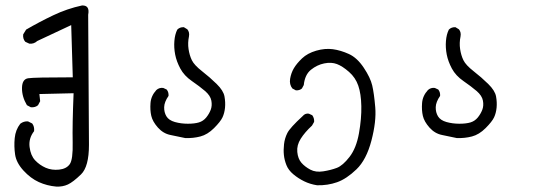

<svg xmlns="http://www.w3.org/2000/svg" viewBox="-20 -399 2040 707"><path d="M187.5 288.1Q153.3 285.2 123 271.5Q92.8 257.8 66.4 229Q40 200.2 35.6 169.9Q31.2 139.6 34.2 109.4Q37.1 79.1 54.7 56.6Q67.4 46.9 83 47.9L98.6 55.7Q107.4 67.4 105.5 84Q85 110.4 88.9 142.1Q92.8 173.8 109.4 191.4Q126 209 148.4 218.8Q170.9 228.5 197.8 225.6Q224.6 222.7 236.8 205.6Q249 188.5 247.6 125Q246.1 61.5 251 -55.7L125 -52.7L127.9 -26.4L120.1 -11.7Q110.4 -2.9 93.8 -3.9L79.1 -11.7Q60.5 -43 61 -75.2Q61.5 -107.4 83.5 -110.8Q105.5 -114.3 248 -114.3L242.2 -306.6L117.2 -248Q104.5 -236.3 87.9 -238.3L73.2 -245.1Q63.5 -255.9 65.4 -272.5L76.2 -290Q125 -318.4 176.3 -342.8Q227.5 -367.2 282.2 -378.9Q311.5 -379.9 304.7 -344.7Q307.6 53.7 307.6 134.3Q307.6 214.8 278.3 243.2Q249 271.5 230 280.3Q210.9 289.1 187.5 288.1Z M662.1 109.4Q634.8 103.5 607.9 98.1Q581.1 92.8 561.5 70.8Q542 48.8 537.1 27.8Q532.2 6.8 534.2 -19.5Q536.1 -45.9 555.7 -67.4Q566.4 -77.1 581.1 -75.2L593.8 -69.3Q601.6 -59.6 600.6 -45.9Q585 -23.4 584.5 -4.4Q584 14.6 592.8 29.3Q601.6 43.9 624 50.3Q646.5 56.6 671.4 56.6Q696.3 56.6 712.4 51.8Q728.5 46.9 739.3 33.7Q750 20.5 755.9 5.4Q761.7 -9.8 758.3 -28.3Q754.9 -46.9 734.9 -64Q714.8 -81.1 686.5 -100.6Q658.2 -120.1 644 -146.5Q629.9 -172.9 625 -198.2Q620.1 -223.6 622.1 -248Q624 -272.5 632.8 -290Q642.6 -299.8 657.2 -298.8L669.9 -291Q678.7 -280.3 675.8 -264.6Q670.9 -241.2 674.3 -218.3Q677.7 -195.3 686.5 -177.2Q695.3 -159.2 724.1 -136.7Q752.9 -114.3 777.8 -89.8Q802.7 -65.4 806.6 -43.9Q810.5 -22.5 808.6 -2.4Q806.6 17.6 799.3 33.2Q792 48.8 768.1 72.8Q744.1 96.7 717.8 103.5Q691.4 110.4 662.1 109.4Z M1147.5 283.2Q1122.1 279.3 1100.1 268.6Q1078.1 257.8 1060.1 242.7Q1042 227.5 1034.7 209Q1027.3 190.4 1025.4 171.9Q1023.4 153.3 1025.9 131.8Q1028.3 110.4 1038.1 90.8Q1047.9 71.3 1094.7 28.3Q1103.5 17.6 1117.2 19.5L1129.9 25.4Q1137.7 36.1 1136.7 49.8L1128.9 63.5Q1102.5 87.9 1087.4 111.8Q1072.3 135.7 1074.7 160.6Q1077.1 185.5 1089.8 200.2Q1102.5 214.8 1122.6 225.6Q1142.6 236.3 1170.4 231.9Q1198.2 227.5 1220.2 219.2Q1242.2 210.9 1267.1 178.7Q1292 146.5 1301.8 91.8Q1311.5 37.1 1310.5 -8.3Q1309.6 -53.7 1299.3 -83.5Q1289.1 -113.3 1265.1 -134.3Q1241.2 -155.3 1220.7 -163.1Q1200.2 -170.9 1173.8 -165.5Q1147.5 -160.2 1125 -142.1Q1102.5 -124 1098.6 -85.9L1091.8 -73.2Q1083 -65.4 1069.3 -66.4L1056.6 -73.2Q1044.9 -87.9 1048.3 -108.9Q1051.8 -129.9 1062 -147.5Q1072.3 -165 1092.3 -184.1Q1112.3 -203.1 1144.5 -212.4Q1176.8 -221.7 1205.6 -217.8Q1234.4 -213.9 1264.6 -200.2Q1294.9 -186.5 1319.3 -149.9Q1343.8 -113.3 1350.6 -84.5Q1357.4 -55.7 1361.8 -3.9Q1366.2 47.9 1347.7 118.7Q1329.1 189.5 1292.5 224.6Q1255.9 259.8 1221.2 272Q1186.5 284.2 1147.5 283.2Z M1662.1 109.4Q1634.8 103.5 1607.9 98.1Q1581.1 92.8 1561.5 70.8Q1542 48.8 1537.1 27.8Q1532.2 6.8 1534.2 -19.5Q1536.1 -45.9 1555.7 -67.4Q1566.4 -77.1 1581.1 -75.2L1593.8 -69.3Q1601.6 -59.6 1600.6 -45.9Q1585 -23.4 1584.5 -4.4Q1584 14.6 1592.8 29.3Q1601.6 43.9 1624 50.3Q1646.5 56.6 1671.4 56.6Q1696.3 56.6 1712.4 51.8Q1728.5 46.9 1739.3 33.7Q1750 20.5 1755.9 5.4Q1761.7 -9.8 1758.3 -28.3Q1754.9 -46.9 1734.9 -64Q1714.8 -81.1 1686.5 -100.6Q1658.2 -120.1 1644 -146.5Q1629.9 -172.9 1625 -198.2Q1620.1 -223.6 1622.1 -248Q1624 -272.5 1632.8 -290Q1642.6 -299.8 1657.2 -298.8L1669.9 -291Q1678.7 -280.3 1675.8 -264.6Q1670.9 -241.2 1674.3 -218.3Q1677.7 -195.3 1686.5 -177.2Q1695.3 -159.2 1724.1 -136.7Q1752.9 -114.3 1777.8 -89.8Q1802.7 -65.4 1806.6 -43.9Q1810.5 -22.5 1808.6 -2.4Q1806.6 17.6 1799.3 33.2Q1792 48.8 1768.1 72.8Q1744.1 96.7 1717.8 103.5Q1691.4 110.4 1662.1 109.4Z"/></svg>

Font: JasonHandwriting4
Style: Regular
Weight: 400
Version: Version 1.01.21